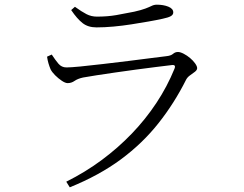

<svg xmlns="http://www.w3.org/2000/svg" viewBox="-20 -757 1040 820"><path d="M263 19Q345 -22 415 -74Q485 -126 543.5 -187Q602 -248 648 -317.5Q694 -387 725 -463Q733 -482 713 -479Q687 -476 647.5 -471Q608 -466 562.5 -460Q517 -454 473 -447.5Q429 -441 392.5 -435.5Q356 -430 335 -426Q312 -421 298.5 -411.5Q285 -402 269 -402Q259 -402 244 -412Q229 -422 215.5 -435.5Q202 -449 196 -461Q191 -473 187 -486.5Q183 -500 181 -515L201 -524Q216 -501 229.5 -485Q243 -469 264 -469Q281 -469 323 -473Q365 -477 419 -483.5Q473 -490 527.5 -496.5Q582 -503 626 -509Q670 -515 690 -517Q710 -519 719 -527Q728 -535 740 -535Q750 -535 764.5 -527.5Q779 -520 792 -509Q805 -498 813.5 -486Q822 -474 822 -466Q822 -458 812.5 -450.5Q803 -443 792 -435.5Q781 -428 775 -417Q725 -317 657 -231Q589 -145 496.5 -76.5Q404 -8 278 43ZM392 -640Q356 -640 332.5 -658.5Q309 -677 284 -714L300 -728Q329 -707 349.5 -696.5Q370 -686 394 -686Q439 -686 476.5 -692.5Q514 -699 553 -707Q584 -714 601 -720.5Q618 -727 628 -732Q638 -737 650 -737Q678 -737 699 -728.5Q720 -720 720 -704Q720 -694 709.5 -688Q699 -682 675 -677Q648 -671 613.5 -665Q579 -659 541 -653Q503 -647 464.5 -643.5Q426 -640 392 -640Z"/></svg>

Font: Noto Serif JP ExtraLight Light
Style: Regular
Weight: 300
Version: Version 2.003-H1;hotconv 1.1.1;makeotfexe 2.6.0